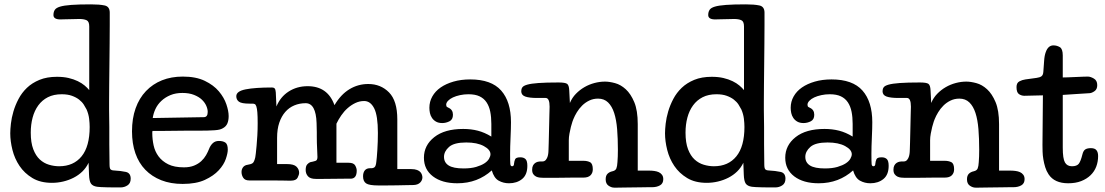

<svg xmlns="http://www.w3.org/2000/svg" viewBox="-20 -829 5063 880"><path d="M482 -76Q482 -56 487.5 -52Q493 -48 499 -48Q535 -46 557 -41Q579 -36 579 -10Q579 11 564.5 20.5Q550 30 533 30Q519 30 502.5 30Q486 30 470 29.5Q454 29 442 28.5Q430 28 425 27Q405 24 397 12.5Q389 1 388 -29L386 -83Q375 -60 357.5 -43Q340 -26 317.5 -14.5Q295 -3 269.5 3Q244 9 218 9Q165 9 128.5 -13Q92 -35 69.5 -68.5Q47 -102 37 -142Q27 -182 27 -218Q27 -236 30 -262.5Q33 -289 41.5 -318Q50 -347 65 -375.5Q80 -404 103.5 -426.5Q127 -449 161 -463Q195 -477 241 -477Q271 -477 294.5 -471.5Q318 -466 336.5 -457Q355 -448 368 -437Q381 -426 389 -416V-708Q389 -731 376.5 -736.5Q364 -742 343 -742Q334 -742 322.5 -741.5Q311 -741 299 -741Q287 -741 275.5 -740.5Q264 -740 257 -740Q225 -740 225 -760Q225 -774 231 -783.5Q237 -793 255 -798.5Q273 -804 307 -806.5Q341 -809 397 -809Q436 -809 459.5 -804Q483 -799 483 -771Q483 -753 483 -715.5Q483 -678 482.5 -631Q482 -584 481.5 -533.5Q481 -483 480.5 -439.5Q480 -396 480 -364.5Q480 -333 480 -325Q481 -288 481 -247Q481 -212 481 -167.5Q481 -123 482 -76ZM251 -67Q317 -67 354 -112.5Q391 -158 391 -247Q391 -264 388.5 -285Q386 -306 377 -327Q372 -337 364 -349.5Q356 -362 342.5 -372.5Q329 -383 309.5 -390Q290 -397 263 -397Q226 -397 199.5 -383.5Q173 -370 155.5 -346Q138 -322 129.5 -290Q121 -258 121 -221Q121 -175 132.5 -145Q144 -115 162.5 -98Q181 -81 204.5 -74Q228 -67 251 -67Z M914 -292Q932 -292 932 -316Q932 -329 925.5 -344Q919 -359 905.5 -372Q892 -385 869.5 -394Q847 -403 816 -403Q785 -403 761 -393Q737 -383 719.5 -366.5Q702 -350 692.5 -329.5Q683 -309 680 -288ZM679 -229Q678 -227 678 -223.5Q678 -220 678 -218Q678 -191 684 -163Q690 -135 706.5 -112.5Q723 -90 751 -76Q779 -62 823 -62Q850 -62 869.5 -70Q889 -78 902.5 -90.5Q916 -103 924.5 -118Q933 -133 938 -146Q944 -162 955 -172.5Q966 -183 983 -183Q1002 -183 1013 -175.5Q1024 -168 1024 -143Q1024 -127 1015 -100.5Q1006 -74 982.5 -48.5Q959 -23 919 -4.5Q879 14 817 14Q762 14 719 -3Q676 -20 646 -51Q616 -82 600.5 -126.5Q585 -171 585 -227Q585 -286 601.5 -332.5Q618 -379 649 -411.5Q680 -444 722.5 -461Q765 -478 818 -478Q878 -478 918.5 -458.5Q959 -439 983 -410.5Q1007 -382 1017.5 -351Q1028 -320 1028 -297Q1028 -277 1022 -263Q1016 -249 1001 -241Q994 -237 985.5 -235Q977 -233 963.5 -232Q950 -231 930.5 -230.5Q911 -230 884 -230Q880 -230 864 -230Q848 -230 826 -230Q804 -230 779 -229.5Q754 -229 732.5 -229Q711 -229 696 -229Q681 -229 679 -229Z M1801 -54H1865Q1881 -54 1891.5 -50Q1902 -46 1907 -40Q1912 -34 1914 -27.5Q1916 -21 1916 -16Q1916 -3 1906 7.5Q1896 18 1876 19Q1868 19 1846 19.5Q1824 20 1798.5 20.5Q1773 21 1749.5 21Q1726 21 1714 21Q1672 21 1658 11.5Q1644 2 1644 -21Q1644 -38 1652 -48Q1660 -58 1676 -58H1682Q1691 -58 1697 -63Q1703 -68 1705 -89Q1707 -103 1709.5 -141Q1712 -179 1712 -220Q1712 -299 1695 -332.5Q1678 -366 1649 -366Q1628 -366 1609 -357Q1590 -348 1573.5 -333.5Q1557 -319 1544 -300Q1531 -281 1522 -262V-83H1578Q1601 -83 1608 -70.5Q1615 -58 1615 -47Q1615 -10 1587 -10Q1583 -10 1560 -10Q1537 -10 1510 -9.5Q1483 -9 1459 -9Q1435 -9 1428 -9Q1402 -9 1391.5 -21Q1381 -33 1381 -50Q1381 -68 1388.5 -76Q1396 -84 1403 -86L1413 -88Q1429 -91 1432 -96Q1435 -101 1435 -109Q1435 -119 1433.5 -146Q1432 -173 1432 -202Q1432 -204 1432 -223Q1432 -242 1431 -265Q1428 -356 1381 -356Q1353 -356 1329 -346Q1305 -336 1287.5 -316Q1270 -296 1260 -266.5Q1250 -237 1250 -197V-77H1295Q1327 -77 1339 -65Q1351 -53 1351 -37Q1351 -28 1344 -14.5Q1337 -1 1313 -1Q1309 -1 1302 -1Q1295 -1 1276 -1.5Q1257 -2 1221 -2Q1185 -2 1122 -2Q1103 -2 1095 -14Q1087 -26 1087 -41Q1087 -53 1094 -62.5Q1101 -72 1116 -74Q1130 -76 1137.5 -81Q1145 -86 1150 -108Q1151 -112 1152.5 -126Q1154 -140 1156 -161Q1158 -182 1159.5 -208.5Q1161 -235 1161 -264Q1161 -296 1159.5 -314Q1158 -332 1155 -341Q1152 -350 1147.5 -352Q1143 -354 1137 -354H1124Q1087 -354 1075 -363Q1063 -372 1063 -388Q1063 -411 1106 -419.5Q1149 -428 1227 -428Q1235 -428 1239 -423.5Q1243 -419 1244 -406L1247 -341Q1265 -385 1303 -409.5Q1341 -434 1390 -434Q1482 -434 1513 -347Q1542 -396 1581.5 -420Q1621 -444 1668 -444Q1725 -444 1763 -405.5Q1801 -367 1801 -282Z M2232 -261Q2232 -292 2227 -317Q2222 -342 2210 -360Q2198 -378 2178 -387.5Q2158 -397 2127 -397Q2107 -397 2088.5 -393Q2070 -389 2056 -382.5Q2042 -376 2033.5 -367Q2025 -358 2025 -349Q2025 -341 2029.5 -338.5Q2034 -336 2036 -335Q2056 -326 2056 -303Q2056 -281 2040 -273Q2024 -265 2007 -265Q1990 -265 1978.5 -271.5Q1967 -278 1960 -288.5Q1953 -299 1950.5 -311Q1948 -323 1948 -335Q1948 -363 1961.5 -387Q1975 -411 1999.5 -428Q2024 -445 2058.5 -455Q2093 -465 2135 -465Q2232 -465 2277 -414Q2322 -363 2322 -269Q2322 -257 2321.5 -238Q2321 -219 2320 -198.5Q2319 -178 2318.5 -158.5Q2318 -139 2318 -124Q2318 -87 2319 -77Q2320 -67 2327 -67Q2332 -67 2334 -70.5Q2336 -74 2336 -79Q2337 -90 2341 -99Q2345 -108 2365 -108Q2380 -108 2388.5 -100Q2397 -92 2397 -69Q2397 -28 2373 -8.5Q2349 11 2313 11Q2287 11 2265.5 -1Q2244 -13 2234 -48Q2202 -19 2162.5 -4Q2123 11 2076 11Q2006 11 1964.5 -20.5Q1923 -52 1923 -106Q1923 -163 1970.5 -200.5Q2018 -238 2103 -238Q2139 -238 2170 -230Q2201 -222 2232 -203ZM2015 -110Q2015 -84 2036.5 -70.5Q2058 -57 2105 -57Q2139 -57 2162.5 -64Q2186 -71 2200.5 -80.5Q2215 -90 2221.5 -101.5Q2228 -113 2228 -122Q2228 -143 2197.5 -159.5Q2167 -176 2117 -176Q2061 -176 2038 -155.5Q2015 -135 2015 -110Z M2903 -47H2957Q2967 -47 2978.5 -45.5Q2990 -44 2999 -40Q3008 -36 3014 -28Q3020 -20 3020 -8Q3020 12 3005 20.5Q2990 29 2969 29Q2966 29 2952.5 29Q2939 29 2920.5 29.5Q2902 30 2881 30Q2860 30 2842 30.5Q2824 31 2810.5 31Q2797 31 2795 31Q2782 31 2769 22Q2756 13 2756 -7Q2756 -24 2764.5 -32.5Q2773 -41 2787 -44Q2801 -47 2805 -57Q2809 -67 2810 -86Q2811 -100 2811.5 -112Q2812 -124 2812 -143Q2812 -194 2808.5 -237Q2805 -280 2795 -311Q2785 -342 2767 -359.5Q2749 -377 2721 -377Q2699 -377 2680.5 -368Q2662 -359 2648 -345Q2634 -331 2624 -314.5Q2614 -298 2608 -283Q2607 -281 2603.5 -271Q2600 -261 2596.5 -247Q2593 -233 2590 -216.5Q2587 -200 2587 -186V-92H2654Q2672 -92 2684.5 -85.5Q2697 -79 2697 -53Q2697 -36 2686.5 -25.5Q2676 -15 2654 -15Q2651 -15 2638 -15Q2625 -15 2605.5 -15Q2586 -15 2564 -14.5Q2542 -14 2522.5 -14Q2503 -14 2489 -14Q2475 -14 2471 -14Q2463 -14 2454 -15Q2445 -16 2437.5 -19.5Q2430 -23 2424.5 -30.5Q2419 -38 2419 -51Q2419 -63 2423 -70.5Q2427 -78 2433 -82Q2439 -86 2445 -87.5Q2451 -89 2455 -89H2466Q2476 -89 2482 -96.5Q2488 -104 2490.5 -113.5Q2493 -123 2493.5 -132Q2494 -141 2494 -143Q2494 -146 2495 -174.5Q2496 -203 2496.5 -237.5Q2497 -272 2498 -302.5Q2499 -333 2499 -340Q2499 -380 2481 -380H2441Q2406 -380 2387.5 -386.5Q2369 -393 2369 -411Q2369 -421 2374 -428.5Q2379 -436 2396.5 -441Q2414 -446 2448 -448.5Q2482 -451 2540 -451Q2571 -451 2579.5 -444.5Q2588 -438 2589 -415L2592 -357Q2602 -381 2619.5 -399Q2637 -417 2658.5 -429.5Q2680 -442 2704.5 -448.5Q2729 -455 2753 -455Q2773 -455 2799 -448Q2825 -441 2848 -420Q2871 -399 2887 -361Q2903 -323 2903 -260Z M3483 -76Q3483 -56 3488.5 -52Q3494 -48 3500 -48Q3536 -46 3558 -41Q3580 -36 3580 -10Q3580 11 3565.5 20.5Q3551 30 3534 30Q3520 30 3503.5 30Q3487 30 3471 29.5Q3455 29 3443 28.5Q3431 28 3426 27Q3406 24 3398 12.5Q3390 1 3389 -29L3387 -83Q3376 -60 3358.5 -43Q3341 -26 3318.5 -14.5Q3296 -3 3270.5 3Q3245 9 3219 9Q3166 9 3129.5 -13Q3093 -35 3070.5 -68.5Q3048 -102 3038 -142Q3028 -182 3028 -218Q3028 -236 3031 -262.5Q3034 -289 3042.5 -318Q3051 -347 3066 -375.5Q3081 -404 3104.5 -426.5Q3128 -449 3162 -463Q3196 -477 3242 -477Q3272 -477 3295.5 -471.5Q3319 -466 3337.5 -457Q3356 -448 3369 -437Q3382 -426 3390 -416V-708Q3390 -731 3377.5 -736.5Q3365 -742 3344 -742Q3335 -742 3323.5 -741.5Q3312 -741 3300 -741Q3288 -741 3276.5 -740.5Q3265 -740 3258 -740Q3226 -740 3226 -760Q3226 -774 3232 -783.5Q3238 -793 3256 -798.5Q3274 -804 3308 -806.5Q3342 -809 3398 -809Q3437 -809 3460.5 -804Q3484 -799 3484 -771Q3484 -753 3484 -715.5Q3484 -678 3483.5 -631Q3483 -584 3482.5 -533.5Q3482 -483 3481.5 -439.5Q3481 -396 3481 -364.5Q3481 -333 3481 -325Q3482 -288 3482 -247Q3482 -212 3482 -167.5Q3482 -123 3483 -76ZM3252 -67Q3318 -67 3355 -112.5Q3392 -158 3392 -247Q3392 -264 3389.5 -285Q3387 -306 3378 -327Q3373 -337 3365 -349.5Q3357 -362 3343.5 -372.5Q3330 -383 3310.5 -390Q3291 -397 3264 -397Q3227 -397 3200.5 -383.5Q3174 -370 3156.5 -346Q3139 -322 3130.5 -290Q3122 -258 3122 -221Q3122 -175 3133.5 -145Q3145 -115 3163.5 -98Q3182 -81 3205.5 -74Q3229 -67 3252 -67Z M3888 -261Q3888 -292 3883 -317Q3878 -342 3866 -360Q3854 -378 3834 -387.5Q3814 -397 3783 -397Q3763 -397 3744.5 -393Q3726 -389 3712 -382.5Q3698 -376 3689.5 -367Q3681 -358 3681 -349Q3681 -341 3685.5 -338.5Q3690 -336 3692 -335Q3712 -326 3712 -303Q3712 -281 3696 -273Q3680 -265 3663 -265Q3646 -265 3634.5 -271.5Q3623 -278 3616 -288.5Q3609 -299 3606.5 -311Q3604 -323 3604 -335Q3604 -363 3617.5 -387Q3631 -411 3655.5 -428Q3680 -445 3714.5 -455Q3749 -465 3791 -465Q3888 -465 3933 -414Q3978 -363 3978 -269Q3978 -257 3977.5 -238Q3977 -219 3976 -198.5Q3975 -178 3974.5 -158.5Q3974 -139 3974 -124Q3974 -87 3975 -77Q3976 -67 3983 -67Q3988 -67 3990 -70.5Q3992 -74 3992 -79Q3993 -90 3997 -99Q4001 -108 4021 -108Q4036 -108 4044.5 -100Q4053 -92 4053 -69Q4053 -28 4029 -8.5Q4005 11 3969 11Q3943 11 3921.5 -1Q3900 -13 3890 -48Q3858 -19 3818.5 -4Q3779 11 3732 11Q3662 11 3620.5 -20.5Q3579 -52 3579 -106Q3579 -163 3626.5 -200.5Q3674 -238 3759 -238Q3795 -238 3826 -230Q3857 -222 3888 -203ZM3671 -110Q3671 -84 3692.5 -70.5Q3714 -57 3761 -57Q3795 -57 3818.5 -64Q3842 -71 3856.5 -80.5Q3871 -90 3877.5 -101.5Q3884 -113 3884 -122Q3884 -143 3853.5 -159.5Q3823 -176 3773 -176Q3717 -176 3694 -155.5Q3671 -135 3671 -110Z M4559 -47H4613Q4623 -47 4634.5 -45.5Q4646 -44 4655 -40Q4664 -36 4670 -28Q4676 -20 4676 -8Q4676 12 4661 20.5Q4646 29 4625 29Q4622 29 4608.5 29Q4595 29 4576.5 29.5Q4558 30 4537 30Q4516 30 4498 30.5Q4480 31 4466.5 31Q4453 31 4451 31Q4438 31 4425 22Q4412 13 4412 -7Q4412 -24 4420.5 -32.5Q4429 -41 4443 -44Q4457 -47 4461 -57Q4465 -67 4466 -86Q4467 -100 4467.5 -112Q4468 -124 4468 -143Q4468 -194 4464.5 -237Q4461 -280 4451 -311Q4441 -342 4423 -359.5Q4405 -377 4377 -377Q4355 -377 4336.5 -368Q4318 -359 4304 -345Q4290 -331 4280 -314.5Q4270 -298 4264 -283Q4263 -281 4259.5 -271Q4256 -261 4252.5 -247Q4249 -233 4246 -216.5Q4243 -200 4243 -186V-92H4310Q4328 -92 4340.5 -85.5Q4353 -79 4353 -53Q4353 -36 4342.5 -25.5Q4332 -15 4310 -15Q4307 -15 4294 -15Q4281 -15 4261.5 -15Q4242 -15 4220 -14.5Q4198 -14 4178.5 -14Q4159 -14 4145 -14Q4131 -14 4127 -14Q4119 -14 4110 -15Q4101 -16 4093.5 -19.5Q4086 -23 4080.5 -30.5Q4075 -38 4075 -51Q4075 -63 4079 -70.5Q4083 -78 4089 -82Q4095 -86 4101 -87.5Q4107 -89 4111 -89H4122Q4132 -89 4138 -96.5Q4144 -104 4146.5 -113.5Q4149 -123 4149.5 -132Q4150 -141 4150 -143Q4150 -146 4151 -174.5Q4152 -203 4152.5 -237.5Q4153 -272 4154 -302.5Q4155 -333 4155 -340Q4155 -380 4137 -380H4097Q4062 -380 4043.5 -386.5Q4025 -393 4025 -411Q4025 -421 4030 -428.5Q4035 -436 4052.5 -441Q4070 -446 4104 -448.5Q4138 -451 4196 -451Q4227 -451 4235.5 -444.5Q4244 -438 4245 -415L4248 -357Q4258 -381 4275.5 -399Q4293 -417 4314.5 -429.5Q4336 -442 4360.5 -448.5Q4385 -455 4409 -455Q4429 -455 4455 -448Q4481 -441 4504 -420Q4527 -399 4543 -361Q4559 -323 4559 -260Z M4760 -392Q4741 -392 4717 -391Q4693 -390 4675 -390Q4662 -390 4650.5 -397.5Q4639 -405 4639 -430Q4639 -449 4652 -456Q4665 -463 4680 -465L4731 -472Q4746 -474 4753.5 -479.5Q4761 -485 4762 -500Q4764 -524 4765.5 -549Q4767 -574 4773 -590Q4784 -621 4808 -621Q4824 -621 4837.5 -613Q4851 -605 4851 -575V-474Q4857 -474 4873.5 -474.5Q4890 -475 4909 -476Q4928 -477 4944.5 -477.5Q4961 -478 4966 -478Q4978 -478 4993.5 -469Q5009 -460 5009 -439Q5009 -420 4997 -411.5Q4985 -403 4975 -402Q4944 -400 4912 -398Q4880 -396 4851 -394V-152Q4851 -102 4861 -84.5Q4871 -67 4893 -67Q4915 -67 4924 -78Q4933 -89 4941 -121Q4945 -138 4954 -144Q4963 -150 4980 -150Q4998 -150 5005.5 -140.5Q5013 -131 5013 -114Q5013 -88 5004.5 -65.5Q4996 -43 4978.5 -26Q4961 -9 4935.5 1Q4910 11 4876 11Q4813 11 4786 -30Q4776 -45 4770.5 -63Q4765 -81 4762 -99Q4759 -117 4758.5 -134Q4758 -151 4758 -165Z"/></svg>

Font: Life Savers ExtraBold
Style: Regular
Weight: 800
Designer: Pablo Impallari, Rodrigo Fuenzalida, Brenda Gallo
Foundry: Pablo Impallari, Rodrigo Fuenzalida, Brenda Gallo
Version: Version 3.001; ttfautohint (v0.95) -l 8 -r 50 -G 200 -x 14 -